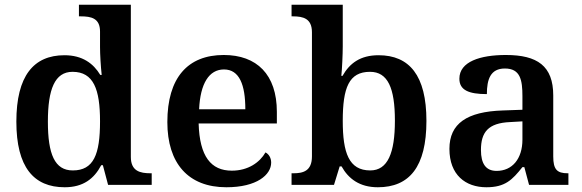

<svg xmlns="http://www.w3.org/2000/svg" viewBox="-20 -780 2454 810"><path d="M253 10C331 10 377 -26 407 -83H414L436 0H620V-49H615C571 -49 532 -58 532 -118V-760H313V-711H321C365 -711 402 -703 402 -647V-582C402 -550 405 -500 409 -464H403C374 -512 328 -547 252 -547C122 -547 49 -460 49 -267C49 -75 122 10 253 10ZM287 -61C211 -61 182 -129 182 -267C182 -403 211 -477 286 -477C375 -477 402 -403 402 -268C402 -128 375 -61 287 -61Z M935 10C1064 10 1124 -43 1124 -94C1124 -114 1114 -130 1100 -137C1076 -95 1027 -60 958 -60C870 -60 822 -120 818 -259H1148V-308C1148 -466 1063 -548 924 -548C772 -548 686 -452 686 -265C686 -91 774 10 935 10ZM1015 -319H820C825 -428 862 -487 925 -487C990 -487 1015 -422 1015 -319Z M1574 10C1707 10 1779 -76 1779 -270C1779 -462 1707 -547 1577 -547C1500 -547 1455 -513 1425 -460H1420C1423 -487 1426 -552 1426 -584V-760H1210V-711H1216C1259 -711 1296 -702 1296 -644V-120C1296 -58 1258 -49 1218 -49H1210V0H1389L1413 -78H1421C1450 -26 1497 10 1574 10ZM1542 -61C1452 -61 1426 -135 1426 -270C1426 -410 1452 -477 1541 -477C1616 -477 1646 -409 1646 -271C1646 -135 1616 -61 1542 -61Z M2032 10C2111 10 2141 -21 2184 -75H2192L2212 0H2378V-49H2375C2330 -49 2314 -65 2314 -120V-377C2314 -502 2247 -548 2114 -548C2006 -548 1918 -520 1918 -448C1918 -400 1957 -383 2034 -383C2034 -445 2049 -491 2110 -491C2175 -491 2184 -443 2184 -374V-317L2101 -314C1950 -309 1876 -259 1876 -152C1876 -42 1944 10 2032 10ZM2075 -59C2030 -59 2009 -89 2009 -147C2009 -222 2039 -261 2132 -265L2184 -268V-191C2184 -110 2141 -59 2075 -59Z"/></svg>

Font: Noto Serif Tamil SemiBold
Style: Italic
Weight: 600
Italic angle: -12°
Designer: Indian Type Foundry, Tom Grace, and the Monotype Design Team
Foundry: Monotype Imaging Inc.
Version: Version 2.003